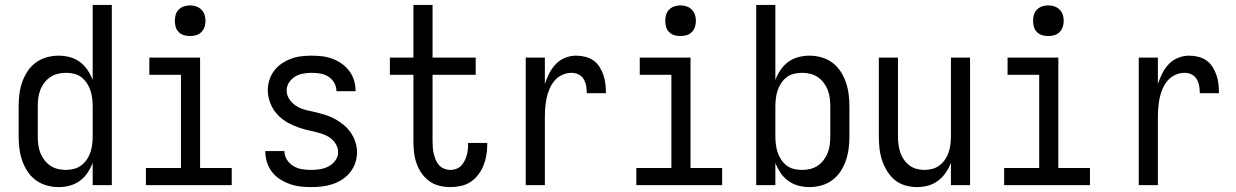

<svg xmlns="http://www.w3.org/2000/svg" viewBox="-20 -755 5040 783"><path d="M219 8Q194 8 169.5 1Q145 -6 125 -21Q105 -36 91.5 -57Q78 -78 70 -101.5Q62 -125 59 -150Q56 -175 56 -200V-320Q56 -345 59 -370Q62 -395 70 -418.5Q78 -442 91.5 -463Q105 -484 125 -499Q145 -514 169.5 -521Q194 -528 219 -528Q242 -528 264.5 -522Q287 -516 305.5 -502.5Q324 -489 337 -469.5Q350 -450 358 -429V-735H436V0H358V-91Q350 -70 337 -50.5Q324 -31 305.5 -17.5Q287 -4 264.5 2Q242 8 219 8ZM249 -62Q266 -62 282.5 -66.5Q299 -71 312 -81Q325 -91 334.5 -105Q344 -119 349 -134.5Q354 -150 356 -166.5Q358 -183 358 -200V-320Q358 -337 356 -353.5Q354 -370 349 -385.5Q344 -401 334.5 -415.5Q325 -430 312 -440Q299 -450 282.5 -454Q266 -458 249 -458Q232 -458 215.5 -454Q199 -450 185 -440.5Q171 -431 160.5 -417Q150 -403 144 -387Q138 -371 136 -354Q134 -337 134 -320V-200Q134 -183 136 -166Q138 -149 144 -133Q150 -117 160.5 -103Q171 -89 185 -79.5Q199 -70 215.5 -66Q232 -62 249 -62Z M575 0V-70H718V-450H589V-520H796V-70H925V0ZM755 -608Q742 -608 730 -611.5Q718 -615 709 -624Q700 -633 696.5 -645Q693 -657 693 -670Q693 -683 696.5 -695Q700 -707 709 -716Q718 -725 730 -729Q742 -733 755 -733Q768 -733 780 -729Q792 -725 801 -716Q810 -707 814 -695Q818 -683 818 -670Q818 -657 814 -645Q810 -633 801 -624Q792 -615 780 -611.5Q768 -608 755 -608Z M1249 8Q1227 8 1205 5.5Q1183 3 1162 -4.5Q1141 -12 1122 -24Q1103 -36 1089.5 -53.5Q1076 -71 1069 -92.5Q1062 -114 1062 -136V-139H1140V-138Q1140 -119 1150.5 -103Q1161 -87 1177 -77.5Q1193 -68 1211.5 -65Q1230 -62 1249 -62Q1267 -62 1285.5 -65Q1304 -68 1320 -76.5Q1336 -85 1347.5 -100.5Q1359 -116 1359 -134Q1359 -152 1349.5 -167.5Q1340 -183 1326 -193Q1312 -203 1295.5 -208.5Q1279 -214 1262 -218Q1245 -222 1228.5 -226Q1212 -230 1195.5 -236Q1179 -242 1163.5 -249.5Q1148 -257 1134 -267.5Q1120 -278 1108.5 -291Q1097 -304 1089 -319.5Q1081 -335 1076.5 -352Q1072 -369 1072 -386Q1072 -408 1078.5 -428.5Q1085 -449 1098 -466.5Q1111 -484 1129 -496Q1147 -508 1167 -515.5Q1187 -523 1208.5 -525.5Q1230 -528 1251 -528Q1273 -528 1294 -525.5Q1315 -523 1335.5 -515.5Q1356 -508 1373.5 -495.5Q1391 -483 1404 -466Q1417 -449 1423.5 -428Q1430 -407 1430 -386V-383H1352V-384Q1352 -402 1343 -417.5Q1334 -433 1319 -442.5Q1304 -452 1286.5 -455Q1269 -458 1251 -458Q1234 -458 1216.5 -455Q1199 -452 1184 -443Q1169 -434 1159 -419Q1149 -404 1149 -386Q1149 -365 1162 -347.5Q1175 -330 1193 -320Q1211 -310 1231.5 -305.5Q1252 -301 1272.5 -296Q1293 -291 1312.5 -284.5Q1332 -278 1350 -267.5Q1368 -257 1384 -243.5Q1400 -230 1411.5 -212.5Q1423 -195 1429.5 -175Q1436 -155 1436 -134Q1436 -112 1429 -91Q1422 -70 1408 -52.5Q1394 -35 1375.5 -23Q1357 -11 1336 -4Q1315 3 1293 5.5Q1271 8 1249 8Z M1816 8Q1794 8 1771.5 2.5Q1749 -3 1730.5 -16.5Q1712 -30 1699 -49Q1686 -68 1678.5 -89.5Q1671 -111 1668.5 -133.5Q1666 -156 1666 -179V-450H1570V-520H1666V-735H1744V-520H1920V-450H1744V-179Q1744 -166 1745 -153Q1746 -140 1749 -127.5Q1752 -115 1757 -103Q1762 -91 1770.5 -81.5Q1779 -72 1791.5 -67Q1804 -62 1816 -62Q1828 -62 1839.5 -66Q1851 -70 1859.5 -78Q1868 -86 1873.5 -97Q1879 -108 1882.5 -119Q1886 -130 1887.5 -142Q1889 -154 1889 -166V-172H1967V-162Q1967 -141 1963 -119.5Q1959 -98 1951 -78.5Q1943 -59 1929.5 -41.5Q1916 -24 1898 -12.5Q1880 -1 1859 3.5Q1838 8 1816 8Z M2124 0V-520H2202V-412Q2209 -434 2219.5 -455Q2230 -476 2246 -493Q2262 -510 2284 -519Q2306 -528 2329 -528Q2348 -528 2366.5 -523.5Q2385 -519 2400 -508.5Q2415 -498 2425 -482Q2435 -466 2441 -448.5Q2447 -431 2449 -412.5Q2451 -394 2451 -375H2373Q2373 -390 2370.5 -404.5Q2368 -419 2360.5 -432Q2353 -445 2339.5 -451.5Q2326 -458 2311 -458Q2291 -458 2272.5 -449.5Q2254 -441 2241.5 -426Q2229 -411 2221 -392.5Q2213 -374 2209 -354.5Q2205 -335 2203.5 -315Q2202 -295 2202 -276V0Z M2575 0V-70H2718V-450H2589V-520H2796V-70H2925V0ZM2755 -608Q2742 -608 2730 -611.5Q2718 -615 2709 -624Q2700 -633 2696.5 -645Q2693 -657 2693 -670Q2693 -683 2696.5 -695Q2700 -707 2709 -716Q2718 -725 2730 -729Q2742 -733 2755 -733Q2768 -733 2780 -729Q2792 -725 2801 -716Q2810 -707 2814 -695Q2818 -683 2818 -670Q2818 -657 2814 -645Q2810 -633 2801 -624Q2792 -615 2780 -611.5Q2768 -608 2755 -608Z M3281 8Q3258 8 3235.5 2Q3213 -4 3194.5 -17.5Q3176 -31 3163 -50.5Q3150 -70 3142 -91V0H3064V-735H3142V-429Q3150 -450 3163 -469.5Q3176 -489 3194.5 -502.5Q3213 -516 3235.5 -522Q3258 -528 3281 -528Q3306 -528 3330.5 -521Q3355 -514 3375 -499Q3395 -484 3408.5 -463Q3422 -442 3430 -418.5Q3438 -395 3441 -370Q3444 -345 3444 -320V-200Q3444 -175 3441 -150Q3438 -125 3430 -101.5Q3422 -78 3408.5 -57Q3395 -36 3375 -21Q3355 -6 3330.5 1Q3306 8 3281 8ZM3251 -62Q3268 -62 3284.5 -66Q3301 -70 3315 -79.5Q3329 -89 3339.5 -103Q3350 -117 3356 -133Q3362 -149 3364 -166Q3366 -183 3366 -200V-320Q3366 -337 3364 -354Q3362 -371 3356 -387Q3350 -403 3339.5 -417Q3329 -431 3315 -440.5Q3301 -450 3284.5 -454Q3268 -458 3251 -458Q3234 -458 3217.5 -454Q3201 -450 3188 -440Q3175 -430 3165.5 -415.5Q3156 -401 3151 -385.5Q3146 -370 3144 -353.5Q3142 -337 3142 -320V-200Q3142 -183 3144 -166.5Q3146 -150 3151 -134.5Q3156 -119 3165.5 -104.5Q3175 -90 3188 -80Q3201 -70 3217.5 -66Q3234 -62 3251 -62Z M3720 8Q3695 8 3671 1Q3647 -6 3628.5 -21.5Q3610 -37 3597 -58.5Q3584 -80 3576.5 -103.5Q3569 -127 3566.5 -151.5Q3564 -176 3564 -200V-520H3642V-200Q3642 -183 3644 -166.5Q3646 -150 3651 -134.5Q3656 -119 3665.5 -105Q3675 -91 3688 -81Q3701 -71 3717 -66.5Q3733 -62 3750 -62Q3767 -62 3783 -66.5Q3799 -71 3812 -81Q3825 -91 3834.5 -105Q3844 -119 3849 -134.5Q3854 -150 3856 -166.5Q3858 -183 3858 -200V-520H3936V0H3858V-91Q3850 -70 3837 -51Q3824 -32 3805.5 -18Q3787 -4 3764.5 2Q3742 8 3720 8Z M4075 0V-70H4218V-450H4089V-520H4296V-70H4425V0ZM4255 -608Q4242 -608 4230 -611.5Q4218 -615 4209 -624Q4200 -633 4196.5 -645Q4193 -657 4193 -670Q4193 -683 4196.5 -695Q4200 -707 4209 -716Q4218 -725 4230 -729Q4242 -733 4255 -733Q4268 -733 4280 -729Q4292 -725 4301 -716Q4310 -707 4314 -695Q4318 -683 4318 -670Q4318 -657 4314 -645Q4310 -633 4301 -624Q4292 -615 4280 -611.5Q4268 -608 4255 -608Z M4624 0V-520H4702V-412Q4709 -434 4719.5 -455Q4730 -476 4746 -493Q4762 -510 4784 -519Q4806 -528 4829 -528Q4848 -528 4866.5 -523.5Q4885 -519 4900 -508.5Q4915 -498 4925 -482Q4935 -466 4941 -448.5Q4947 -431 4949 -412.5Q4951 -394 4951 -375H4873Q4873 -390 4870.5 -404.5Q4868 -419 4860.5 -432Q4853 -445 4839.5 -451.5Q4826 -458 4811 -458Q4791 -458 4772.5 -449.5Q4754 -441 4741.5 -426Q4729 -411 4721 -392.5Q4713 -374 4709 -354.5Q4705 -335 4703.5 -315Q4702 -295 4702 -276V0Z"/></svg>

Font: Iosevka NFM
Style: Regular
Weight: 400
Monospace: yes
Designer: Belleve Invis
Foundry: Belleve Invis
Version: Version 29.0.4; ttfautohint (v1.8.4);Nerd Fonts 3.3.0